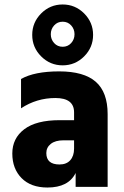

<svg xmlns="http://www.w3.org/2000/svg" viewBox="-20 -835 556 858"><path d="M222 -721.5Q207 -705 207 -682Q207 -659 222 -642.5Q237 -626 260 -626Q283 -626 298 -642.5Q313 -659 313 -682Q313 -705 298 -721.5Q283 -738 260 -738Q237 -738 222 -721.5ZM356 -775Q396 -735 396 -679Q396 -623 356 -583Q316 -543 260 -543Q204 -543 164 -583Q124 -623 124 -679Q124 -735 164 -775Q204 -815 260 -815Q316 -815 356 -775ZM192 3Q118 3 76.5 -39Q35 -81 35 -149Q35 -217 88.5 -257.5Q142 -298 247 -298H311V-333Q311 -397 227.5 -397Q144 -397 74 -351V-482Q134 -516 244.5 -516Q355 -516 408 -469.5Q461 -423 461 -325V0H318V-62Q286 3 192 3ZM246 -100Q277 -100 294 -119Q311 -138 311 -171V-208H264Q227 -208 207 -192Q187 -176 187 -151Q187 -100 246 -100Z"/></svg>

Font: Hind Vadodara
Style: Bold
Weight: 700
Designer: Hitesh Malaviya
Foundry: Indian Type Foundry
Version: Version 0.702;PS 1.0;hotconv 1.0.81;makeotf.lib2.5.63406